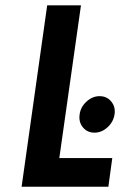

<svg xmlns="http://www.w3.org/2000/svg" viewBox="-20 -708 455 728"><path d="M61.9 0H390.9L405.7 -108.6H204.9L287 -687.7H158.9ZM338.1 -205Q365.4 -205 387.6 -225.3Q409.9 -245.6 414.3 -274.1Q418.7 -302.6 401.9 -323Q385.2 -343.4 357.4 -343.4Q330.7 -343.4 308.2 -323Q285.7 -302.6 282 -274.4Q277.6 -245.6 294.2 -225.3Q310.9 -205 338.1 -205Z"/></svg>

Font: Secuela ExtLt
Style: Italic
Weight: 200
Italic angle: -8°
Designer: Fernando Haro
Foundry: deFharo
Version: Version 1.704